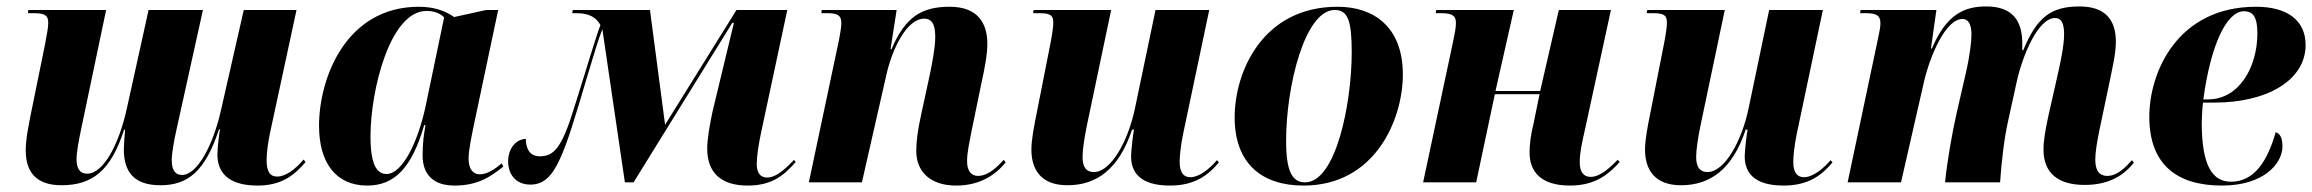

<svg xmlns="http://www.w3.org/2000/svg" viewBox="-20 -567 7189 597"><path d="M781 10C856 10 896 -23 930 -63L924 -71C899 -41 868 -18 842 -18C818 -18 809 -36 809 -69C809 -91 813 -121 819 -151L902 -536H738L667 -224C643 -117 594 -23 546 -23C527 -23 514 -35 514 -69C514 -90 521 -130 529 -165L611 -536H442L374 -228C350 -119 302 -27 251 -27C229 -27 218 -42 218 -72C218 -94 225 -131 233 -169L310 -536H68L67 -526H86C122 -526 130 -517 130 -496C130 -483 126 -460 120 -429L76 -213C69 -178 60 -134 60 -99C60 -33 92 9 171 9C268 9 325 -37 366 -164L369 -163C368 -157 365 -114 365 -103C365 -31 398 9 479 9C564 9 618 -34 661 -165H664C662 -154 656 -110 656 -86C656 -36 684 10 781 10Z M1122 10C1208 10 1261 -47 1299 -178H1303C1298 -149 1294 -123 1294 -84C1294 -21 1331 10 1393 10C1469 10 1508 -20 1545 -49L1540 -59C1521 -43 1496 -25 1472 -25C1451 -25 1437 -41 1437 -74C1437 -103 1449 -156 1454 -181L1529 -536H1492L1392 -514C1367 -532 1331 -546 1283 -546C1054 -546 972 -322 972 -176C972 -60 1025 10 1122 10ZM1182 -26C1152 -26 1132 -54 1132 -143C1132 -287 1193 -533 1306 -533C1328 -533 1347 -527 1361 -513L1303 -235C1280 -128 1232 -26 1182 -26Z M2305 10C2384 10 2420 -25 2454 -63L2449 -70C2412 -31 2388 -15 2365 -15C2347 -15 2333 -26 2333 -57C2333 -82 2339 -120 2347 -157L2428 -536H2270L2048 -179L2001 -536H1761L1759 -526H1772C1811 -526 1833 -514 1847 -489C1836 -463 1799 -338 1765 -231C1726 -104 1701 -81 1658 -81C1624 -81 1615 -110 1615 -135C1587 -135 1560 -108 1560 -65C1560 -25 1584 7 1629 7C1706 7 1732 -80 1804 -323C1827 -399 1841 -447 1853 -476L1923 0H1950L2257 -496H2262L2196 -222C2187 -181 2179 -134 2179 -105C2179 -28 2224 10 2305 10Z M2953 10C3029 10 3077 -25 3107 -62L3101 -70C3084 -52 3055 -20 3021 -20C3000 -20 2987 -36 2987 -65C2987 -93 2994 -123 3001 -160L3033 -315C3041 -351 3050 -396 3050 -431C3050 -493 3022 -546 2933 -546C2846 -546 2795 -515 2752 -414H2749L2768 -536H2535L2534 -526H2554C2590 -526 2596 -515 2596 -494C2596 -482 2592 -461 2589 -444L2495 0H2660L2736 -334C2753 -411 2798 -509 2854 -509C2885 -509 2888 -477 2888 -451C2888 -417 2877 -364 2872 -339L2843 -205C2833 -159 2829 -125 2829 -98C2829 -32 2874 10 2953 10Z M3618 10C3697 10 3738 -24 3770 -62L3764 -69C3741 -42 3709 -16 3681 -16C3659 -16 3648 -32 3648 -64C3648 -85 3652 -116 3658 -147L3740 -536H3573L3509 -230C3488 -129 3435 -32 3381 -32C3358 -32 3346 -47 3346 -79C3346 -101 3352 -141 3360 -179L3435 -536H3194L3192 -526H3213C3249 -526 3255 -517 3255 -497C3255 -485 3253 -468 3247 -436L3203 -213C3196 -178 3187 -134 3187 -102C3187 -43 3214 9 3299 9C3389 9 3459 -40 3500 -164H3506C3503 -151 3497 -97 3497 -81C3497 -33 3523 10 3618 10Z M4033 10C4257 10 4342 -197 4342 -335C4342 -485 4250 -546 4139 -546C3906 -546 3819 -344 3819 -202C3819 -59 3903 10 4033 10ZM4038 0C3998 0 3979 -34 3979 -129C3979 -301 4038 -536 4130 -536C4171 -536 4183 -503 4183 -405C4183 -245 4134 0 4038 0Z M4862 10C4945 10 4986 -30 5016 -63L5010 -70C4989 -49 4957 -17 4926 -17C4904 -17 4892 -32 4892 -63C4892 -92 4899 -124 4908 -163L4989 -536H4827L4769 -284H4630L4687 -536H4446L4444 -526H4462C4500 -526 4507 -515 4507 -495C4507 -480 4503 -460 4497 -432L4405 0H4570L4628 -274H4767L4748 -181C4740 -148 4736 -120 4736 -93C4736 -35 4769 10 4862 10Z M5526 10C5605 10 5646 -24 5678 -62L5672 -69C5649 -42 5617 -16 5589 -16C5567 -16 5556 -32 5556 -64C5556 -85 5560 -116 5566 -147L5648 -536H5481L5417 -230C5396 -129 5343 -32 5289 -32C5266 -32 5254 -47 5254 -79C5254 -101 5260 -141 5268 -179L5343 -536H5102L5100 -526H5121C5157 -526 5163 -517 5163 -497C5163 -485 5161 -468 5155 -436L5111 -213C5104 -178 5095 -134 5095 -102C5095 -43 5122 9 5207 9C5297 9 5367 -40 5408 -164H5414C5411 -151 5405 -97 5405 -81C5405 -33 5431 10 5526 10Z M6462 8C6541 8 6585 -24 6615 -61L6609 -69C6591 -49 6565 -20 6532 -20C6509 -20 6495 -35 6495 -70C6495 -93 6500 -123 6507 -158L6541 -320C6548 -356 6559 -399 6559 -438C6559 -507 6524 -547 6446 -547C6356 -547 6313 -512 6271 -411H6268C6268 -416 6268 -428 6268 -436C6267 -502 6238 -547 6156 -547C6092 -547 6033 -526 5987 -416H5984L6001 -536H5765L5764 -526H5782C5816 -526 5827 -518 5827 -494C5827 -480 5822 -461 5819 -445L5725 0H5891L5962 -311C5981 -394 6030 -508 6082 -508C6105 -508 6110 -482 6110 -460C6110 -441 6106 -399 6093 -342L6065 -220C6051 -160 6034 -64 6028 0H6199C6203 -60 6212 -139 6224 -191L6251 -314C6268 -391 6316 -511 6370 -511C6396 -511 6398 -481 6398 -459C6398 -425 6386 -370 6380 -343L6349 -206C6340 -163 6334 -131 6334 -102C6334 -29 6379 8 6462 8Z M6889 10C7017 10 7077 -57 7077 -112C7077 -141 7068 -152 7056 -156C7030 -65 6989 -2 6917 -2C6860 -2 6826 -50 6826 -186C6826 -197 6828 -235 6830 -248H6866C7030 -248 7149 -318 7149 -427C7149 -503 7093 -546 6995 -546C6750 -546 6663 -342 6663 -204C6663 -56 6748 10 6889 10ZM6846 -258H6831C6854 -429 6904 -532 6957 -532C6986 -532 6999 -514 6999 -463C6999 -358 6942 -258 6846 -258Z"/></svg>

Font: Noto Serif Display SemiCondensed ExtraBold
Style: Italic
Weight: 800
Width: 4
Italic angle: -12°
Designer: Monotype Design Team
Foundry: Monotype Imaging Inc.
Version: Version 2.009